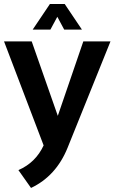

<svg xmlns="http://www.w3.org/2000/svg" viewBox="-20 -718 568 952"><path d="M0 -512.7H137.2L266.6 -143.6L393.1 -512.7H527.8L314.9 15.1Q258.3 154.8 133.8 213.9L71.3 125.5Q157.2 87.9 196.3 2.9ZM227.5 -698.2H300.8L386.2 -571.3H298.3L264.2 -634.8L230 -571.3H142.1Z"/></svg>

Font: SansationBold
Style: Bold
Weight: 700
Designer: Bernd Montag
Version: Version 1.301